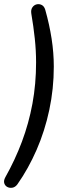

<svg xmlns="http://www.w3.org/2000/svg" viewBox="-38 -731 376 935"><path d="M46.8 166.5Q36.6 180.2 23.2 182.9Q9.9 185.5 -1.6 179.9Q-13 174.3 -17.1 161.8Q-21.2 149.4 -12.4 132.8Q35.2 48.3 68.6 -40.6Q102 -129.6 119.9 -225.9Q137.7 -322.2 137.7 -426.9Q137.7 -484.2 131.4 -543.4Q125.1 -602.6 114.5 -664.4Q111.5 -683.3 119.6 -695Q127.6 -706.7 140.5 -709.8Q153.3 -712.9 165.5 -706.6Q177.6 -700.2 182.5 -683Q202.6 -611.8 213.3 -542.7Q224 -473.6 224 -406.6Q224 -298.8 202.1 -195.9Q180.2 -92.9 140.3 -1.4Q100.4 90.1 46.8 166.5Z"/></svg>

Font: Nunito Variable Extra Light
Style: Italic
Weight: 200
Italic angle: -9°
Designer: Vernon Adams
Foundry: Vernon Adams
Version: Version 3.602